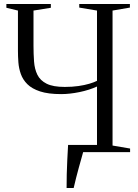

<svg xmlns="http://www.w3.org/2000/svg" viewBox="-20 -763 692 963"><path d="M314 180Q314 146.5 314.8 111Q315.5 75.5 317.5 38.5Q319.5 1.5 321.5 -36H466.5V-329Q428.5 -311.5 379 -301.2Q329.5 -291 286.5 -291Q222 -291 181 -304.5Q140 -318 117.2 -340.8Q94.5 -363.5 84.5 -391.8Q74.5 -420 72.2 -450.2Q70 -480.5 70 -508V-710L12 -724V-743H235V-724L148 -710V-535Q148 -492 150.8 -454.2Q153.5 -416.5 167.5 -388Q181.5 -359.5 213.8 -343.2Q246 -327 305 -327Q342.5 -327 373.5 -331.5Q404.5 -336 428 -343Q451.5 -350 466.5 -357.5V-710L377.5 -725V-743H631.5V-725L544.5 -710V-33L632.5 -18V0H397Q394 11.5 388.2 31.8Q382.5 52 375.5 77Q368.5 102 361.8 128.8Q355 155.5 349.5 180Z"/></svg>

Font: Merriweather 144pt Light
Style: Regular
Weight: 300
Version: Version 2.100